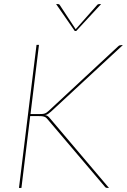

<svg xmlns="http://www.w3.org/2000/svg" viewBox="-20 -921 622 941"><path d="M73 0ZM129.5 -362H173Q181.5 -362 187.8 -362.5Q194 -363 199.2 -364.8Q204.5 -366.5 209.2 -370Q214 -373.5 220 -379L557 -692Q562.5 -697.5 566.5 -698.8Q570.5 -700 575 -700H582L230 -374Q221 -366 215.2 -362.2Q209.5 -358.5 201 -357Q209 -355.5 214.2 -351.8Q219.5 -348 225 -341L514 0H509Q501.5 0 498.8 -1.5Q496 -3 493 -7L217 -332Q212.5 -337 209 -341Q205.5 -345 201 -347.2Q196.5 -349.5 189.8 -350.8Q183 -352 172 -352H128L85 0H73L159 -701H171ZM255 -901H264Q266 -901 268.5 -900.2Q271 -899.5 272.5 -897L349.5 -780L351 -777.5L353 -780L456.5 -897Q459 -899.5 461.5 -900.2Q464 -901 466.5 -901H475.5L353.5 -769H346.5Z"/></svg>

Font: Lato Hairline
Style: Italic
Weight: 100
Italic angle: -7°
Designer: Lukasz Dziedzic
Foundry: tyPoland Lukasz Dziedzic
Version: Version 2.007; 2014-02-27